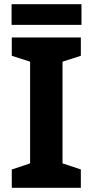

<svg xmlns="http://www.w3.org/2000/svg" viewBox="-20 -892 441 912"><path d="M364 0H36V-87L123 -116V-599L36 -627V-714H364V-627L277 -599V-116L364 -87ZM367 -872V-774H35V-872Z"/></svg>

Font: Noto Sans Cherokee
Style: Regular
Weight: 400
Designer: Monotype Design Team
Foundry: Monotype Imaging Inc.
Version: Version 2.001